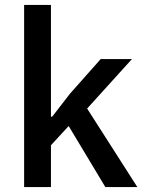

<svg xmlns="http://www.w3.org/2000/svg" viewBox="-20 -760 587 780"><path d="M78 -740H187V-286H192L264 -379L389 -520H516L334 -319L538 0H408L259 -248L187 -170V0H78Z"/></svg>

Font: IBM Plex Sans Arabic Medm
Style: Regular
Weight: 500
Designer: Mike Abbink, Paul van der Laan, Pieter van Rosmalen, Wael Morcos, Khajak Apelian
Foundry: Bold Monday
Version: Version 1.005